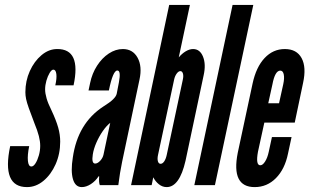

<svg xmlns="http://www.w3.org/2000/svg" viewBox="-20 -755 1262 783"><path d="M90 8Q126.5 8 157.2 -17.5Q188 -43 206.8 -85.2Q225.5 -127.5 225.5 -177.5Q225.5 -206 217.2 -235.2Q209 -264.5 189.5 -306Q176 -333 170 -353.8Q164 -374.5 164 -390.5Q164 -407.5 169.2 -426Q174.5 -444.5 182.5 -457.8Q190.5 -471 197.5 -471Q207.5 -471 209.8 -453.2Q212 -435.5 205.5 -407H280Q312 -556 213 -555Q179 -555 149.2 -530Q119.5 -505 101.5 -465Q83.5 -425 83.5 -379Q83.5 -365.5 86.5 -351Q89.5 -336.5 97.5 -314Q105.5 -291.5 120 -253.5Q133 -222 138.5 -200Q144 -178 144 -160.5Q144 -141 138.5 -121.5Q133 -102 124.8 -89Q116.5 -76 108 -76Q96 -76 93.8 -99Q91.5 -122 99 -159H21.5Q-14 8 90 8Z M313.5 8Q331.5 8 350.5 -4.2Q369.5 -16.5 382 -36H384.5Q382.5 -11 387 0H462.5Q466.5 -31 469.5 -49.2Q472.5 -67.5 478 -95L549 -431Q560.5 -484.5 541 -519.8Q521.5 -555 481 -555Q451.5 -555 423.8 -536.8Q396 -518.5 375.8 -487Q355.5 -455.5 347.5 -416.5L341 -386H424Q440.5 -467.5 458.5 -467.5Q474 -467.5 465 -419.5L456 -373Q454 -362.5 441 -349.8Q428 -337 400.5 -320Q297 -252 277 -113Q268 -57 277.5 -24.5Q287 8 313.5 8ZM368 -88Q352.5 -88 358.5 -125.5Q362 -148 373 -173.2Q384 -198.5 399.2 -220.5Q414.5 -242.5 429.5 -254L402 -124Q399 -110.5 388.5 -99.2Q378 -88 368 -88Z M659.5 8Q712 8 736.5 -99L810.5 -448Q820.5 -492.5 808 -523.8Q795.5 -555 767.5 -555Q753 -555 737.5 -545.8Q722 -536.5 709 -521L754.5 -735H670L514.5 0H598.5L605 -32Q613.5 -15 628 -3.5Q642.5 8 659.5 8ZM635 -87Q627 -87 624 -97.2Q621 -107.5 624.5 -123.5L690 -430Q693 -444.5 700.5 -454.8Q708 -465 715.5 -465Q723 -465 726 -455Q729 -445 725.5 -430L660 -123.5Q656.5 -107 649.8 -97Q643 -87 635 -87Z M772.5 0H856.5L1013 -735H928.5Z M1018.5 8Q1069 8 1105.2 -28.5Q1141.5 -65 1154.5 -128.5L1169 -196H1089L1076 -136Q1071 -112 1061.2 -96.5Q1051.5 -81 1041.5 -81Q1022 -81 1032 -136L1058 -255H1182L1216 -417Q1230 -481 1210 -518Q1190 -555 1141.5 -555Q1093.5 -555 1059 -518.2Q1024.5 -481.5 1010 -414L949.5 -131.5Q922 8 1018.5 8ZM1074 -334 1091 -411Q1101.5 -467 1123 -467Q1134 -467 1137.2 -451.5Q1140.5 -436 1135 -411L1118 -334Z"/></svg>

Font: League Gothic SemiCondensed Italic
Style: Regular
Weight: 400
Width: 4
Designer: The League of Moveable Type
Version: Version 1.600; ttfautohint (v1.8.3)